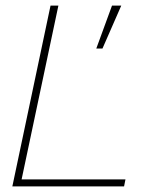

<svg xmlns="http://www.w3.org/2000/svg" viewBox="-20 -664 559 684"><path d="M24 0 160 -644H188L57 -25H427L422 0ZM323 -491 379 -644H412L345 -491Z"/></svg>

Font: Kanit Thin
Style: Italic
Weight: 250
Italic angle: -12°
Designer: Katatrad Team
Foundry: CadsonDemak
Version: Version 2.000; ttfautohint (v1.8.3)